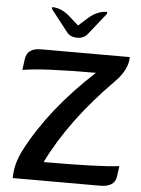

<svg xmlns="http://www.w3.org/2000/svg" viewBox="-58 -910 700 956"><g transform="rotate(5 291.5 -432.5)"><path d="M479 0H42Q42 -71.8 80.1 -144.5Q191.4 -357.4 409.2 -558.1Q138.2 -558.1 43 -540.5L50.3 -595.7Q57.6 -650.9 126 -650.9H570.3Q570.3 -587.9 506.8 -523.9Q293.9 -308.6 188.5 -92.8Q467.8 -92.8 565.9 -105.5L558.6 -52.7Q551.3 0 479 0ZM438.5 -865.2V-855.5L352.1 -747.1Q334 -724.1 300.3 -724.1Q266.1 -724.1 248.5 -747.1L163.6 -855.5V-865.2Q210.4 -865.2 254.9 -825.2L299.8 -785.2L344.7 -825.2Q389.6 -865.2 438.5 -865.2Z"/></g></svg>

Font: Bainsley
Style: Bold
Weight: 700
Designer: Paul James MIller
Foundry: High-Logic / Made with FontCreator
Version: Version 1.411;March 28, 2021;FontCreator 13.0.0.2683 64-bit